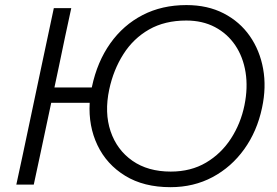

<svg xmlns="http://www.w3.org/2000/svg" viewBox="-20 -746 1118 776"><path d="M46 0Q59 -59.5 70.8 -115Q82.5 -170.5 96.5 -236.5L146.5 -473Q161 -540.5 172.8 -596.8Q184.5 -653 197.5 -713H268Q255 -653.5 243 -597Q231 -540.5 217 -472.5L200 -392.5H351L351.5 -395Q373 -496.5 425.8 -570.8Q478.5 -645 556.5 -685.2Q634.5 -725.5 733.5 -725.5Q819 -725.5 884 -692Q949 -658.5 989.5 -600.5Q1030 -542.5 1043.5 -467.8Q1057 -393 1039 -310Q1019 -215.5 967.2 -143.2Q915.5 -71 839.2 -30.2Q763 10.5 669 10.5Q561 10.5 486 -35.5Q411 -81.5 374 -159Q337 -236.5 342.5 -330.5H187L167 -236.5Q153 -170.5 141.2 -115Q129.5 -59.5 116.5 0ZM670 -52.5Q751.5 -52.5 812.8 -88.8Q874 -125 913.5 -186Q953 -247 968 -320.5Q982.5 -391.5 972.5 -453.8Q962.5 -516 930.8 -563Q899 -610 848.8 -636.5Q798.5 -663 733 -663Q646 -663 582.5 -626.8Q519 -590.5 478.8 -527.2Q438.5 -464 421.5 -384.5Q401.5 -290.5 427 -215.2Q452.5 -140 515.2 -96.2Q578 -52.5 670 -52.5Z"/></svg>

Font: Commissioner Light
Style: Italic
Weight: 300
Italic angle: -12°
Designer: Kostas Bartsokas
Foundry: Kostas Bartsokas
Version: Version 1.000; ttfautohint (v1.8.3)